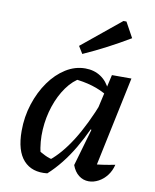

<svg xmlns="http://www.w3.org/2000/svg" viewBox="-84 -811 713 882"><g transform="rotate(10 272.0 -369.5)"><path d="M197 4Q126 12 86.5 -31.5Q47 -75 47 -168Q47 -234 66.5 -294Q86 -354 119 -400.5Q152 -447 195 -474Q238 -501 286 -501Q327 -501 358 -480.5Q389 -460 405 -423L404 -395Q337 -437 238 -445L276 -454Q238 -434 209 -393.5Q180 -353 162.5 -300.5Q145 -248 141.5 -190.5Q138 -133 151 -78L133 -98Q153 -85 173.5 -75Q194 -65 217 -61L195 -58Q247 -99 295 -175Q343 -251 387 -364L407 -346Q362 -226 311.5 -140Q261 -54 197 4ZM404 -27 385 -73Q413 -75 440.5 -79Q468 -83 498 -89Q491 -60 474.5 -38.5Q458 -17 435.5 -5Q413 7 390 7Q364 7 343.5 -9Q323 -25 312 -55L362 -228L352 -232L411 -492H502ZM260 -564 239 -598 420 -746H434L473 -675Q421 -644 368.5 -616.5Q316 -589 260 -564Z"/></g></svg>

Font: Piazzolla Thin SemiBold
Style: Italic
Weight: 600
Italic angle: -11.3°
Version: Version 2.005